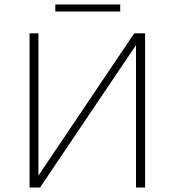

<svg xmlns="http://www.w3.org/2000/svg" viewBox="-20 -844 785 864"><path d="M229 -792V-824H521V-792ZM113 0V-694H153V-54L584 -694H633V0H592V-641L160 0Z"/></svg>

Font: Cantarell Light
Style: Regular
Weight: 300
Designer: Dave Crossland, Nikolaus Waxweiler, Florian Fecher, Jacques Le Bailly, Eben Sorkin, Alexei Vanyashin, Alexios Zavras, Em
Version: Version 0.303